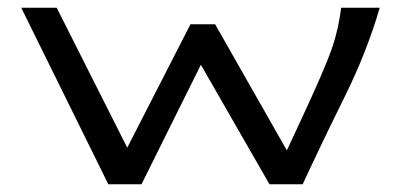

<svg xmlns="http://www.w3.org/2000/svg" viewBox="-20 -477 1040 498"><path d="M261 1 35 -457H127L310 -94L474 -414H538L724 -87Q762 -168 787 -223Q812 -278 827 -315Q842 -352 849.5 -379Q857 -406 861 -431L865 -457H965Q931 -341 874.5 -227Q818 -113 765 1H679L501 -309L347 1Z"/></svg>

Font: Inconsolata UltraExpanded
Style: Regular
Weight: 400
Width: 9
Monospace: yes
Designer: Raph Levien, Cyreal, Brenton Simpson
Foundry: Raph Levien, Cyreal, Google
Version: Version 3.000; ttfautohint (v1.8.2.53-6de2)